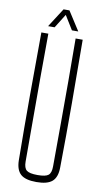

<svg xmlns="http://www.w3.org/2000/svg" viewBox="-103 -991 559 1043"><g transform="rotate(10 176.5 -469.0)"><path d="M176.5 5Q116 5 89.8 -18.2Q63.5 -41.5 62.5 -94.5Q60.5 -274 60.8 -447.5Q61 -621 62.5 -800H101Q100 -680.5 99.8 -563.8Q99.5 -447 99.8 -330.5Q100 -214 100 -94.5Q100 -59 116 -46.2Q132 -33.5 176.5 -33.5Q221 -33.5 236.2 -46.2Q251.5 -59 251.5 -94.5Q252 -214 252.5 -330.5Q253 -447 252.8 -563.8Q252.5 -680.5 251.5 -800H290.5Q292 -621 292.5 -447.5Q293 -274 290.5 -94.5Q290 -41.5 263.5 -18.2Q237 5 176.5 5ZM92.5 -840 159.5 -944.5H192L259 -840H224L176.5 -917L128.5 -840Z"/></g></svg>

Font: Big Shoulders Thin
Style: Regular
Weight: 100
Version: Version 2.002